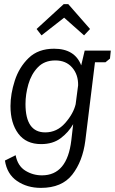

<svg xmlns="http://www.w3.org/2000/svg" viewBox="-20 -691 559 934"><path d="M312 -671 418 -550 389 -519 292 -605 182 -519 158 -550 290 -671ZM392 -445H519L515 -406L493 -388H442L395 -6Q382 94 331.5 158.5Q281 223 179 223Q112 223 63 189.5Q14 156 4 90L56 64Q66 116 103 139Q140 162 184 162Q307 162 327 -9L336 -87Q313 -47 275 -18.5Q237 10 180 10Q107 10 69 -41Q31 -92 31 -175Q31 -234 52 -299Q73 -364 119.5 -409Q166 -454 243 -454Q344 -454 375 -373ZM249 -397Q196 -397 164 -363.5Q132 -330 118 -281Q104 -232 104 -185Q104 -47 200 -47Q257 -47 297 -92.5Q337 -138 348 -184L360 -276Q361 -328 331 -362.5Q301 -397 249 -397Z"/></svg>

Font: Zilla Slab Regular
Style: Italic
Weight: 400
Italic angle: -6°
Designer: Typotheque.com
Foundry: Typotheque type foundry
Version: Version 1.1; 2017; ttfautohint (v1.6)